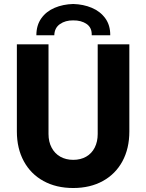

<svg xmlns="http://www.w3.org/2000/svg" viewBox="-20 -944 740 972"><path d="M65.4 -278.3V-719.7H225.6V-265.6Q225.6 -226.1 241.5 -196.3Q257.3 -166.5 285.6 -150.6Q314 -134.8 350.6 -134.8Q388.2 -134.8 416.3 -150.9Q444.3 -167 459.5 -196.8Q474.6 -226.6 474.6 -265.6V-719.7H634.8V-278.3Q634.8 -192.4 599.9 -127.7Q564.9 -63 500.7 -27.6Q436.5 7.8 350.6 7.8Q264.6 7.8 200.2 -27.6Q135.7 -63 100.6 -127.7Q65.4 -192.4 65.4 -278.3ZM538.1 -765.6H444.3Q445.8 -803.7 418.7 -822.5Q391.6 -841.3 350.6 -840.8Q311 -841.3 283.4 -822Q255.9 -802.7 254.9 -765.6H164.1Q164.1 -815.9 189 -851.1Q213.9 -886.2 256.3 -904.3Q298.8 -922.4 350.6 -923.8Q402.3 -922.4 445.1 -904.3Q487.8 -886.2 513.2 -851.1Q538.6 -815.9 538.1 -765.6Z"/></svg>

Font: Reddit Sans Strawberry ExBold
Style: Regular
Weight: 800
Designer: Stephen Hutchings
Foundry: Reddit
Version: Version 1.013